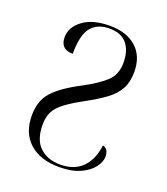

<svg xmlns="http://www.w3.org/2000/svg" viewBox="-108 -620 614 707"><g transform="rotate(20 199.0 -266.5)"><path d="M204 10Q130 10 87.5 -28Q45 -66 45 -135Q45 -192 76.5 -227.5Q108 -263 181 -301Q236 -330 266 -357.5Q296 -385 296 -431Q296 -479 273.5 -506Q251 -533 205 -533Q158 -533 133.5 -503Q109 -473 109 -399Q60 -399 60 -447Q60 -486 98 -514.5Q136 -543 203 -543Q269 -543 307 -509Q345 -475 345 -413Q345 -374 330 -346.5Q315 -319 285 -297Q255 -275 211 -251Q165 -226 139.5 -206.5Q114 -187 104 -166Q94 -145 94 -116Q94 -57 124.5 -28.5Q155 0 205 0Q259 0 290.5 -31.5Q322 -63 329 -120Q352 -115 352 -84Q352 -64 335.5 -42Q319 -20 286 -5Q253 10 204 10Z"/></g></svg>

Font: Noto Serif Display SemiCondensed Light
Style: Regular
Weight: 300
Width: 4
Designer: Monotype Design Team
Foundry: Monotype Imaging Inc.
Version: Version 2.009